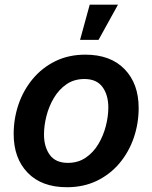

<svg xmlns="http://www.w3.org/2000/svg" viewBox="-20 -785 648 816"><path d="M264.2 10.7Q157.2 10.7 97.7 -50.8Q38.1 -112.3 38.1 -215.3Q38.1 -281.2 58.8 -341.6Q79.6 -401.9 119.1 -449.5Q158.7 -497.1 215.1 -524.9Q271.5 -552.7 342.8 -552.7Q449.7 -552.7 509.5 -491Q569.3 -429.2 569.3 -326.2Q569.3 -260.3 548.6 -199.7Q527.8 -139.2 488.3 -91.8Q448.7 -44.4 392.1 -16.8Q335.4 10.7 264.2 10.7ZM268.6 -92.8Q312 -92.8 344.5 -115Q377 -137.2 398.2 -172.9Q419.4 -208.5 429.9 -249.8Q440.4 -291 440.4 -328.1Q440.4 -381.3 415.5 -415.3Q390.6 -449.2 338.9 -449.2Q294.9 -449.2 262.7 -427Q230.5 -404.8 209.2 -369.1Q188 -333.5 177.5 -292.5Q167 -251.5 167 -213.4Q167 -160.6 191.7 -126.7Q216.3 -92.8 268.6 -92.8ZM320.3 -615.7 361.3 -765.1H481.4L398.9 -615.7Z"/></svg>

Font: Inter Semi Bold
Style: Italic
Weight: 600
Italic angle: -9.39999°
Designer: Rasmus Andersson
Foundry: rsms
Version: Version 4.000;git-3c8e0fc